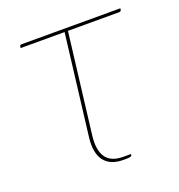

<svg xmlns="http://www.w3.org/2000/svg" viewBox="-96 -561 600 644"><g transform="rotate(-20 204.0 -239.0)"><path d="M43 -475Q43.5 -480 49.5 -480H402L401.5 -475Q401 -472.5 399.2 -470.8Q397.5 -469 394 -469H211L167.5 -111Q161.5 -61 179.2 -34.8Q197 -8.5 241 -8.5H268.5L267.5 -3.5Q267.5 -1.5 263 0Q258.5 1.5 239 1.5Q191 1.5 169.8 -27Q148.5 -55.5 155.5 -111L199 -469H42Z"/></g></svg>

Font: Lato Hairline
Style: Italic
Weight: 100
Italic angle: -7°
Designer: Lukasz Dziedzic
Foundry: tyPoland Lukasz Dziedzic
Version: Version 2.007; 2014-02-27